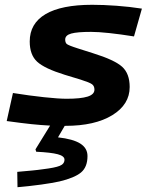

<svg xmlns="http://www.w3.org/2000/svg" viewBox="-20 -511 654 801"><path d="M521 -148Q521 -75 448.5 -30.5Q376 14 253 14Q252 14 251.5 14Q251 14 250 14L222 62Q285 69 315 88Q345 107 345 140Q345 186 318 208.5Q291 231 228 246Q195 253 152 259Q109 265 53 270L52 206Q86 203 112.5 200.5Q139 198 159 195Q209 189 229 181Q249 173 249 155Q249 140 221 132.5Q193 125 131 122L128 112L189 13Q151 11 112 7Q73 3 8 -6L34 -123Q103 -112 163.5 -105.5Q224 -99 258 -99Q317 -99 345.5 -108Q374 -117 374 -137Q374 -152 364 -159.5Q354 -167 316 -179L250 -199Q166 -225 135 -253.5Q104 -282 104 -338Q104 -413 170 -452Q236 -491 365 -491Q411 -491 466 -487Q521 -483 572 -475L539 -359Q483 -368 436.5 -373Q390 -378 360 -378Q302 -378 277 -371Q252 -364 252 -346Q252 -334 258 -328Q264 -322 305 -309L368 -289Q458 -261 489.5 -232.5Q521 -204 521 -148Z"/></svg>

Font: Intel One Mono
Style: Bold Italic
Weight: 700
Italic angle: -16°
Monospace: yes
Designer: Fred Shallcrass
Foundry: Frere-Jones Type LLC
Version: Version 1.400;hotconv 1.1.0;makeotfexe 2.6.0;FJTRelease1.4